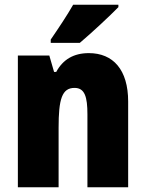

<svg xmlns="http://www.w3.org/2000/svg" viewBox="-20 -786 611 806"><path d="M477 -756V-766H287C262 -722 226 -668 193 -620V-606H315C366 -649 443 -721 477 -756ZM353 -563C289 -563 244 -536 216 -484H207L187 -553H55V0H226V-250C226 -370 240 -417 293 -417C336 -417 347 -379 347 -306V0H518V-360C518 -493 455 -563 353 -563Z"/></svg>

Font: Noto Sans Devanagari Condensed Black
Style: Regular
Weight: 900
Width: 3
Designer: Jelle Bosma - Monotype Design Team
Foundry: Monotype Imaging Inc.
Version: Version 2.004